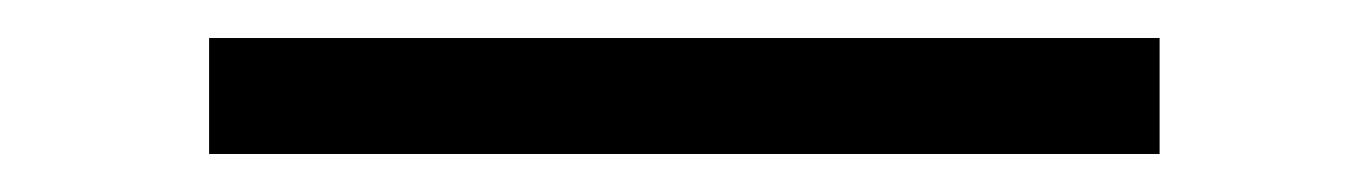

<svg xmlns="http://www.w3.org/2000/svg" viewBox="-20 -20 721 101"><path d="M90 61H590V0H90Z"/></svg>

Font: Orkney
Style: Regular
Weight: 400
Designer: Samuel Oakes and Alfredo Marco Pradil
Foundry: Alfredo Marco Pradil
Version: 1.0; ttfautohint (v1.5)